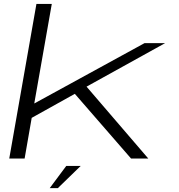

<svg xmlns="http://www.w3.org/2000/svg" viewBox="-20 -805 910 975"><path d="M27 0 165 -785H243L154 -279.5L714 -586H818.5L419.5 -365L733 0H645.5L360 -328.5L141 -206.5L105 0ZM232.6 150.2 316.3 37.8H389.6L273.9 150.2Z"/></svg>

Font: Anybody UltraExpanded Light
Style: Italic
Weight: 300
Width: 9
Italic angle: -10°
Designer: Tyler Finck
Foundry: Etcetera Type Company
Version: Version 1.010; ttfautohint (v1.8.3) -l 8 -r 50 -G 200 -x 14 